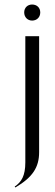

<svg xmlns="http://www.w3.org/2000/svg" viewBox="-20 -655 242 849"><path d="M87 -600C87 -579 102 -564 122 -564C143 -564 158 -579 158 -600C158 -621 143 -635 122 -635C102 -635 87 -621 87 -600ZM153 18V-495H92V63C92 122 75 150 45 170L48 174C124 129 153 85 153 18Z"/></svg>

Font: Moniqa Display
Style: Regular
Weight: 400
Designer: Rajesh Rajput
Foundry: Rajesh Rajput
Version: Version 1.000